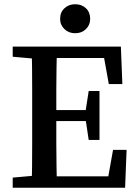

<svg xmlns="http://www.w3.org/2000/svg" viewBox="-20 -887 653 907"><path d="M40 0V-48L174 -60H186V0ZM129 0Q131 -51 131.5 -102Q132 -153 132 -205.5Q132 -258 132 -310V-357Q132 -409 132 -460.5Q132 -512 131.5 -564Q131 -616 129 -667H249Q248 -617 247 -565Q246 -513 246 -461.5Q246 -410 246 -357V-318Q246 -263 246 -209Q246 -155 247 -103.5Q248 -52 249 0ZM189 0V-54H523L486 -22L514 -179H578L571 0ZM189 -315V-367H418V-315ZM399 -226 383 -333V-354L399 -457H450V-226ZM40 -619V-667H186V-607H174ZM494 -490 466 -645 503 -613H189V-667H551L558 -490ZM335 -730Q305 -730 284.5 -749.5Q264 -769 264 -798Q264 -829 284.5 -848Q305 -867 335 -867Q366 -867 386 -848Q406 -829 406 -798Q406 -769 386 -749.5Q366 -730 335 -730Z"/></svg>

Font: Source Serif 4 18pt Medium
Style: Regular
Weight: 500
Designer: Frank Grießhammer
Foundry: Adobe Systems Incorporated
Version: Version 4.004;hotconv 1.0.116;makeotfexe 2.5.65601